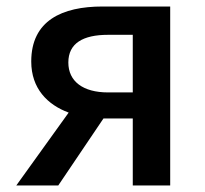

<svg xmlns="http://www.w3.org/2000/svg" viewBox="-20 -570 629 590"><path d="M388 0H503V-550H295C171 -550 76 -507 76 -381C76 -298 126 -248 191 -224L30 0H159L298 -206C298 -206 299 -206 299 -206H388ZM312 -286C235 -286 190 -320 190 -378C190 -437 235 -463 312 -463H388V-286Z"/></svg>

Font: Noto Sans HK Medium
Style: Regular
Weight: 500
Designer: Ryoko NISHIZUKA 西塚涼子 (kana, bopomofo & ideographs); Paul D. Hunt (Latin, Greek & Cyrillic); Sandoll Communications 산돌커뮤니
Foundry: Adobe
Version: Version 2.002;hotconv 1.0.116;makeotfexe 2.5.65601